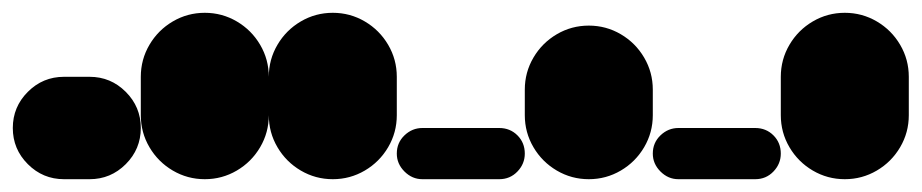

<svg xmlns="http://www.w3.org/2000/svg" viewBox="-20 -280 1440 300"><path d="M80 -160Q47 -160 23.5 -136.5Q0 -113 0 -80Q0 -47 23.5 -23.5Q47 0 80 0H120Q153 0 176.5 -23.5Q200 -47 200 -80Q200 -113 176.5 -136.5Q153 -160 120 -160Z M200 -100H400V-160H200ZM300 -200Q273 -200 250 -186.5Q227 -173 213.5 -150Q200 -127 200 -100Q200 -73 213.5 -50Q227 -27 250 -13.5Q273 0 300 0Q327 0 350 -13.5Q373 -27 386.5 -50Q400 -73 400 -100Q400 -127 386.5 -150Q373 -173 350 -186.5Q327 -200 300 -200ZM300 -260Q273 -260 250 -246.5Q227 -233 213.5 -210Q200 -187 200 -160Q200 -133 213.5 -110Q227 -87 250 -73.5Q273 -60 300 -60Q327 -60 350 -73.5Q373 -87 386.5 -110Q400 -133 400 -160Q400 -187 386.5 -210Q373 -233 350 -246.5Q327 -260 300 -260Z M400 -100H600V-160H400ZM500 -200Q473 -200 450 -186.5Q427 -173 413.5 -150Q400 -127 400 -100Q400 -73 413.5 -50Q427 -27 450 -13.5Q473 0 500 0Q527 0 550 -13.5Q573 -27 586.5 -50Q600 -73 600 -100Q600 -127 586.5 -150Q573 -173 550 -186.5Q527 -200 500 -200ZM500 -260Q473 -260 450 -246.5Q427 -233 413.5 -210Q400 -187 400 -160Q400 -133 413.5 -110Q427 -87 450 -73.5Q473 -60 500 -60Q527 -60 550 -73.5Q573 -87 586.5 -110Q600 -133 600 -160Q600 -187 586.5 -210Q573 -233 550 -246.5Q527 -260 500 -260Z M640 -80Q624 -80 612 -68.5Q600 -57 600 -40Q600 -24 612 -12Q624 0 640 0H760Q777 0 788.5 -12Q800 -24 800 -40Q800 -57 788.5 -68.5Q777 -80 760 -80Z M800 -100H1000V-140H800ZM900 -200Q873 -200 850 -186.5Q827 -173 813.5 -150Q800 -127 800 -100Q800 -73 813.5 -50Q827 -27 850 -13.5Q873 0 900 0Q927 0 950 -13.5Q973 -27 986.5 -50Q1000 -73 1000 -100Q1000 -127 986.5 -150Q973 -173 950 -186.5Q927 -200 900 -200ZM900 -240Q873 -240 850 -226.5Q827 -213 813.5 -190Q800 -167 800 -140Q800 -113 813.5 -90Q827 -67 850 -53.5Q873 -40 900 -40Q927 -40 950 -53.5Q973 -67 986.5 -90Q1000 -113 1000 -140Q1000 -167 986.5 -190Q973 -213 950 -226.5Q927 -240 900 -240Z M1040 -80Q1024 -80 1012 -68.5Q1000 -57 1000 -40Q1000 -24 1012 -12Q1024 0 1040 0H1160Q1177 0 1188.5 -12Q1200 -24 1200 -40Q1200 -57 1188.5 -68.5Q1177 -80 1160 -80Z M1200 -100H1400V-160H1200ZM1300 -200Q1273 -200 1250 -186.5Q1227 -173 1213.5 -150Q1200 -127 1200 -100Q1200 -73 1213.5 -50Q1227 -27 1250 -13.5Q1273 0 1300 0Q1327 0 1350 -13.5Q1373 -27 1386.5 -50Q1400 -73 1400 -100Q1400 -127 1386.5 -150Q1373 -173 1350 -186.5Q1327 -200 1300 -200ZM1300 -260Q1273 -260 1250 -246.5Q1227 -233 1213.5 -210Q1200 -187 1200 -160Q1200 -133 1213.5 -110Q1227 -87 1250 -73.5Q1273 -60 1300 -60Q1327 -60 1350 -73.5Q1373 -87 1386.5 -110Q1400 -133 1400 -160Q1400 -187 1386.5 -210Q1373 -233 1350 -246.5Q1327 -260 1300 -260Z"/></svg>

Font: Wavefont ExtraBold
Style: Regular
Weight: 800
Monospace: yes
Version: Version 3.005;gftools[0.9.33]